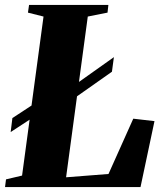

<svg xmlns="http://www.w3.org/2000/svg" viewBox="-34 -763 660 783"><path d="M-13.5 0 -9.5 -31.5 56 -47 143.5 -695.5 80 -711.5 84.5 -743H408L404.5 -711.5L324 -695.5L235.5 -40L408.5 -53.5L509.5 -279L596 -269L539 0ZM9.5 -224.5 16.5 -281.5 157 -373.5H210L430.5 -530L422.5 -470.5L209.5 -320.5H156.5Z"/></svg>

Font: Merriweather 96pt Black
Style: Italic
Weight: 900
Italic angle: -7.8°
Version: Version 2.101